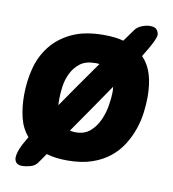

<svg xmlns="http://www.w3.org/2000/svg" viewBox="-80 -704 757 842"><g transform="rotate(10 299.0 -283.0)"><path d="M265 10Q211 10 172 -2L142 41Q131 57 110 62.5Q89 68 76 68Q55 68 47.5 58.5Q40 49 40 37Q40 22 48.5 -0.5Q57 -23 80 -61Q51 -95 40 -140.5Q29 -186 29 -240Q29 -300 43.5 -357.5Q58 -415 93 -460Q128 -505 185.5 -532.5Q243 -560 329 -560Q380 -560 416 -550L455 -604Q466 -619 485.5 -626.5Q505 -634 521 -634Q544 -634 552 -622.5Q560 -611 560 -602Q560 -591 548.5 -567Q537 -543 509 -498Q538 -468 551 -425Q564 -382 564 -326Q564 -295 559.5 -257.5Q555 -220 542.5 -183Q530 -146 508.5 -111Q487 -76 454 -49Q421 -22 374.5 -6Q328 10 265 10ZM407 -343Q376 -298 338.5 -243Q301 -188 254 -121Q266 -118 280 -118Q320 -118 345 -140.5Q370 -163 384 -195Q398 -227 403.5 -261.5Q409 -296 409 -320Q409 -326 408.5 -332Q408 -338 407 -343ZM312 -432Q269 -432 244 -412Q219 -392 205.5 -363.5Q192 -335 188 -304Q184 -273 184 -251Q184 -243 184 -236Q184 -229 185 -222Q214 -264 250 -316Q286 -368 331 -431Q326 -432 321.5 -432Q317 -432 312 -432Z"/></g></svg>

Font: PoetsenOne
Style: Regular
Weight: 400
Designer: Rodrigo Fuenzalida, Pablo Impallari
Foundry: Pablo Impallari, Rodrigo Fuenzalida
Version: Version 1.000; ttfautohint (v0.8) -G 200 -r 50